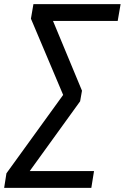

<svg xmlns="http://www.w3.org/2000/svg" viewBox="-47 -725 601 925"><path d="M-27 180 -16 110 277 -295 266 -247 102 -635 114 -705H534L520 -624H191L198 -649L348 -288L339 -237L71 134L75 99H406L393 180Z"/></svg>

Font: Nunito Sans 10pt Condensed SemiBold
Style: Italic
Weight: 600
Width: 3
Italic angle: -9°
Designer: Vernon Adams
Foundry: Vernon Adams
Version: Version 3.101;gftools[0.9.27]